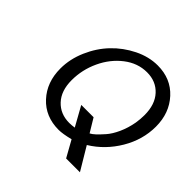

<svg xmlns="http://www.w3.org/2000/svg" viewBox="-201 -904 1208 1208"><g transform="rotate(45 403.0 -300.0)"><path d="M122.1 -264.2Q122.1 -348.1 158 -430.7Q193.8 -513.2 252 -574Q310.1 -634.8 387 -672.9Q463.9 -710.9 542 -710.9Q659.2 -710.9 732.7 -630.9Q806.2 -550.8 806.2 -430.2Q806.2 -314 743.7 -208.5Q681.2 -103 580.1 -41L670.9 110.8H547.9L486.8 1Q422.9 17.1 387.2 17.1Q269 17.1 195.6 -62.5Q122.1 -142.1 122.1 -264.2ZM224.1 -262.2Q224.1 -168 274.2 -114.5Q324.2 -61 403.8 -61Q422.9 -61 449.2 -64.9L377 -194.8H486.8L541 -105Q556.2 -112.8 574 -129.4Q591.8 -146 617.9 -175.5Q644 -205.1 666 -253.4Q688 -301.8 698.2 -358.9Q704.1 -395 704.1 -431.2Q704.1 -525.4 654.5 -579.1Q605 -632.8 524.9 -632.8Q442.9 -632.8 373 -578.9Q303.2 -524.9 263.7 -439.9Q224.1 -355 224.1 -262.2Z"/></g></svg>

Font: CMU Bright
Style: SemiBoldOblique
Weight: 600
Italic angle: -12°
Version: Version 0.7.0